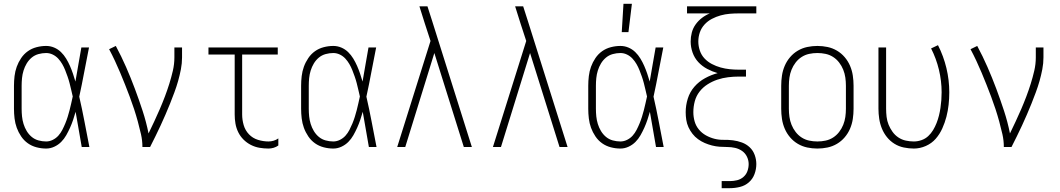

<svg xmlns="http://www.w3.org/2000/svg" viewBox="-20 -768 5540 1003"><path d="M221 8Q196 8 171 1.5Q146 -5 125.5 -19.5Q105 -34 90.5 -55.5Q76 -77 67.5 -100.5Q59 -124 56 -149.5Q53 -175 53 -200V-320Q53 -345 56 -370.5Q59 -396 67.5 -419.5Q76 -443 90.5 -464.5Q105 -486 125.5 -500.5Q146 -515 171 -521.5Q196 -528 221 -528Q243 -528 263 -519.5Q283 -511 298.5 -496Q314 -481 325.5 -462Q337 -443 345.5 -423.5Q354 -404 361 -383.5Q368 -363 374 -342Q382 -387 389.5 -431.5Q397 -476 405 -520H445Q432 -456 420 -391.5Q408 -327 394 -263Q409 -198 421.5 -132Q434 -66 447 0H407Q399 -46 391 -92Q383 -138 375 -184Q369 -163 362 -142Q355 -121 346 -101Q337 -81 326 -61.5Q315 -42 299.5 -26.5Q284 -11 263.5 -1.5Q243 8 221 8ZM221 -29Q239 -29 256 -37.5Q273 -46 285 -59.5Q297 -73 305.5 -89.5Q314 -106 321 -123Q328 -140 333.5 -157.5Q339 -175 343.5 -192.5Q348 -210 352 -228Q356 -246 360 -264Q356 -281 352 -298.5Q348 -316 343.5 -333.5Q339 -351 333 -368Q327 -385 320.5 -401.5Q314 -418 305 -433.5Q296 -449 284 -462Q272 -475 255.5 -483Q239 -491 221 -491Q201 -491 181 -485.5Q161 -480 145.5 -467Q130 -454 119.5 -436.5Q109 -419 103 -399.5Q97 -380 95 -360Q93 -340 93 -320V-200Q93 -180 95 -160Q97 -140 103 -120.5Q109 -101 119.5 -83.5Q130 -66 145.5 -53Q161 -40 181 -34.5Q201 -29 221 -29Z M724 0Q724 -34 716.5 -67Q709 -100 700 -133Q691 -166 680.5 -198Q670 -230 658 -262Q646 -294 633.5 -325.5Q621 -357 608 -388Q595 -419 580.5 -450Q566 -481 550 -511L585 -528Q614 -474 638.5 -418Q663 -362 684.5 -304.5Q706 -247 725 -189Q744 -131 756 -71Q771 -102 786 -134Q801 -166 815 -198.5Q829 -231 841.5 -264Q854 -297 864.5 -330.5Q875 -364 883 -398.5Q891 -433 891 -468V-520H931V-468Q931 -437 925 -406Q919 -375 910.5 -345Q902 -315 891 -285.5Q880 -256 868.5 -227Q857 -198 844.5 -169.5Q832 -141 819 -112.5Q806 -84 792 -56Q778 -28 764 0Z M1383 8Q1359 8 1335.5 4Q1312 0 1290.5 -11Q1269 -22 1252 -39Q1235 -56 1224.5 -77.5Q1214 -99 1210 -122.5Q1206 -146 1206 -170V-483H1069V-520H1431V-483H1245V-170Q1245 -142 1253 -114.5Q1261 -87 1280.5 -66.5Q1300 -46 1327.5 -37.5Q1355 -29 1383 -29Q1396 -29 1409.5 -33Q1423 -37 1434 -45V-8Q1423 0 1409.5 4Q1396 8 1383 8Z M1721 8Q1696 8 1671 1.5Q1646 -5 1625.5 -19.5Q1605 -34 1590.5 -55.5Q1576 -77 1567.5 -100.5Q1559 -124 1556 -149.5Q1553 -175 1553 -200V-320Q1553 -345 1556 -370.5Q1559 -396 1567.5 -419.5Q1576 -443 1590.5 -464.5Q1605 -486 1625.5 -500.5Q1646 -515 1671 -521.5Q1696 -528 1721 -528Q1743 -528 1763 -519.5Q1783 -511 1798.5 -496Q1814 -481 1825.5 -462Q1837 -443 1845.5 -423.5Q1854 -404 1861 -383.5Q1868 -363 1874 -342Q1882 -387 1889.5 -431.5Q1897 -476 1905 -520H1945Q1932 -456 1920 -391.5Q1908 -327 1894 -263Q1909 -198 1921.5 -132Q1934 -66 1947 0H1907Q1899 -46 1891 -92Q1883 -138 1875 -184Q1869 -163 1862 -142Q1855 -121 1846 -101Q1837 -81 1826 -61.5Q1815 -42 1799.5 -26.5Q1784 -11 1763.5 -1.5Q1743 8 1721 8ZM1721 -29Q1739 -29 1756 -37.5Q1773 -46 1785 -59.5Q1797 -73 1805.5 -89.5Q1814 -106 1821 -123Q1828 -140 1833.5 -157.5Q1839 -175 1843.5 -192.5Q1848 -210 1852 -228Q1856 -246 1860 -264Q1856 -281 1852 -298.5Q1848 -316 1843.5 -333.5Q1839 -351 1833 -368Q1827 -385 1820.5 -401.5Q1814 -418 1805 -433.5Q1796 -449 1784 -462Q1772 -475 1755.5 -483Q1739 -491 1721 -491Q1701 -491 1681 -485.5Q1661 -480 1645.5 -467Q1630 -454 1619.5 -436.5Q1609 -419 1603 -399.5Q1597 -380 1595 -360Q1593 -340 1593 -320V-200Q1593 -180 1595 -160Q1597 -140 1603 -120.5Q1609 -101 1619.5 -83.5Q1630 -66 1645.5 -53Q1661 -40 1681 -34.5Q1701 -29 1721 -29Z M2403 0 2249 -491 2097 0H2055L2229 -554L2199 -646Q2192 -668 2185 -690.5Q2178 -713 2171 -735H2213L2238 -657L2445 0Z M2903 0 2749 -491 2597 0H2555L2729 -554L2699 -646Q2692 -668 2685 -690.5Q2678 -713 2671 -735H2713L2738 -657L2945 0Z M3221 8Q3196 8 3171 1.5Q3146 -5 3125.5 -19.5Q3105 -34 3090.5 -55.5Q3076 -77 3067.5 -100.5Q3059 -124 3056 -149.5Q3053 -175 3053 -200V-320Q3053 -345 3056 -370.5Q3059 -396 3067.5 -419.5Q3076 -443 3090.5 -464.5Q3105 -486 3125.5 -500.5Q3146 -515 3171 -521.5Q3196 -528 3221 -528Q3243 -528 3263 -519.5Q3283 -511 3298.5 -496Q3314 -481 3325.5 -462Q3337 -443 3345.5 -423.5Q3354 -404 3361 -383.5Q3368 -363 3374 -342Q3382 -387 3389.5 -431.5Q3397 -476 3405 -520H3445Q3432 -456 3420 -391.5Q3408 -327 3394 -263Q3409 -198 3421.5 -132Q3434 -66 3447 0H3407Q3399 -46 3391 -92Q3383 -138 3375 -184Q3369 -163 3362 -142Q3355 -121 3346 -101Q3337 -81 3326 -61.5Q3315 -42 3299.5 -26.5Q3284 -11 3263.5 -1.5Q3243 8 3221 8ZM3221 -29Q3239 -29 3256 -37.5Q3273 -46 3285 -59.5Q3297 -73 3305.5 -89.5Q3314 -106 3321 -123Q3328 -140 3333.5 -157.5Q3339 -175 3343.5 -192.5Q3348 -210 3352 -228Q3356 -246 3360 -264Q3356 -281 3352 -298.5Q3348 -316 3343.5 -333.5Q3339 -351 3333 -368Q3327 -385 3320.5 -401.5Q3314 -418 3305 -433.5Q3296 -449 3284 -462Q3272 -475 3255.5 -483Q3239 -491 3221 -491Q3201 -491 3181 -485.5Q3161 -480 3145.5 -467Q3130 -454 3119.5 -436.5Q3109 -419 3103 -399.5Q3097 -380 3095 -360Q3093 -340 3093 -320V-200Q3093 -180 3095 -160Q3097 -140 3103 -120.5Q3109 -101 3119.5 -83.5Q3130 -66 3145.5 -53Q3161 -40 3181 -34.5Q3201 -29 3221 -29ZM3228 -600 3237 -748H3281L3263 -600Z M3750 215V178H3793Q3812 178 3830.5 173.5Q3849 169 3863.5 156.5Q3878 144 3884.5 126Q3891 108 3891 89Q3891 69 3882 50.5Q3873 32 3856.5 20.5Q3840 9 3820 4.5Q3800 0 3779.5 0Q3759 0 3739 -1.5Q3719 -3 3699.5 -8Q3680 -13 3661.5 -21Q3643 -29 3626.5 -41Q3610 -53 3597.5 -69Q3585 -85 3576.5 -103.5Q3568 -122 3565 -142Q3562 -162 3562 -182Q3562 -218 3573 -253Q3584 -288 3607.5 -315Q3631 -342 3663 -359.5Q3695 -377 3729 -386Q3701 -394 3674.5 -408Q3648 -422 3628 -443.5Q3608 -465 3598 -493.5Q3588 -522 3588 -551Q3588 -575 3594 -598Q3600 -621 3614 -640.5Q3628 -660 3647 -674.5Q3666 -689 3688 -698H3569V-735H3931V-698H3841Q3816 -698 3792 -696Q3768 -694 3744.5 -687.5Q3721 -681 3699 -669.5Q3677 -658 3660.5 -640Q3644 -622 3636 -599Q3628 -576 3628 -551Q3628 -527 3636 -503.5Q3644 -480 3660.5 -462.5Q3677 -445 3699 -433.5Q3721 -422 3744.5 -415.5Q3768 -409 3792 -406.5Q3816 -404 3841 -404H3877V-368H3841Q3812 -368 3783.5 -364.5Q3755 -361 3728 -352Q3701 -343 3676.5 -327.5Q3652 -312 3634.5 -289.5Q3617 -267 3609.5 -239Q3602 -211 3602 -182Q3602 -158 3608.5 -134.5Q3615 -111 3630.5 -92Q3646 -73 3667.5 -61Q3689 -49 3712.5 -43Q3736 -37 3760.5 -37.5Q3785 -38 3809 -35Q3833 -32 3856 -23.5Q3879 -15 3896.5 1.5Q3914 18 3922.5 41.5Q3931 65 3931 89Q3931 116 3921.5 141.5Q3912 167 3892 184.5Q3872 202 3845.5 208.5Q3819 215 3793 215Z M4250 8Q4223 8 4197 2.5Q4171 -3 4148 -16.5Q4125 -30 4107.5 -50.5Q4090 -71 4079.5 -95.5Q4069 -120 4065 -146.5Q4061 -173 4061 -200V-320Q4061 -347 4065 -373.5Q4069 -400 4079.5 -424.5Q4090 -449 4107.5 -469.5Q4125 -490 4148 -503.5Q4171 -517 4197 -522.5Q4223 -528 4250 -528Q4277 -528 4303 -522.5Q4329 -517 4352 -503.5Q4375 -490 4392.5 -469.5Q4410 -449 4420.5 -424.5Q4431 -400 4435 -373.5Q4439 -347 4439 -320V-200Q4439 -173 4435 -146.5Q4431 -120 4420.5 -95.5Q4410 -71 4392.5 -50.5Q4375 -30 4352 -16.5Q4329 -3 4303 2.5Q4277 8 4250 8ZM4250 -29Q4272 -29 4293 -33.5Q4314 -38 4332 -49.5Q4350 -61 4363.5 -78.5Q4377 -96 4385 -116Q4393 -136 4396 -157Q4399 -178 4399 -200V-320Q4399 -342 4396 -363Q4393 -384 4385 -404Q4377 -424 4363.5 -441.5Q4350 -459 4332 -470.5Q4314 -482 4293 -486.5Q4272 -491 4250 -491Q4228 -491 4207 -486.5Q4186 -482 4168 -470.5Q4150 -459 4136.5 -441.5Q4123 -424 4115 -404Q4107 -384 4104 -363Q4101 -342 4101 -320V-200Q4101 -178 4104 -157Q4107 -136 4115 -116Q4123 -96 4136.5 -78.5Q4150 -61 4168 -49.5Q4186 -38 4207 -33.5Q4228 -29 4250 -29Z M4754 8Q4728 8 4701.5 2.5Q4675 -3 4652.5 -17Q4630 -31 4613.5 -51.5Q4597 -72 4587 -96.5Q4577 -121 4573 -147.5Q4569 -174 4569 -200V-520H4609V-200Q4609 -179 4611.5 -157.5Q4614 -136 4622 -116.5Q4630 -97 4642.5 -79.5Q4655 -62 4673 -50Q4691 -38 4712 -33.5Q4733 -29 4754 -29Q4774 -29 4794 -36Q4814 -43 4829 -57Q4844 -71 4854.5 -88.5Q4865 -106 4872.5 -125Q4880 -144 4885 -164Q4890 -184 4893 -204.5Q4896 -225 4897.5 -245Q4899 -265 4899 -286Q4899 -345 4885 -403.5Q4871 -462 4844 -515L4880 -532Q4909 -475 4924 -412.5Q4939 -350 4939 -286Q4939 -253 4935.5 -221Q4932 -189 4924 -158Q4916 -127 4902.5 -97Q4889 -67 4868 -43Q4847 -19 4816.5 -5.5Q4786 8 4754 8Z M5224 0Q5224 -34 5216.5 -67Q5209 -100 5200 -133Q5191 -166 5180.5 -198Q5170 -230 5158 -262Q5146 -294 5133.5 -325.5Q5121 -357 5108 -388Q5095 -419 5080.5 -450Q5066 -481 5050 -511L5085 -528Q5114 -474 5138.5 -418Q5163 -362 5184.5 -304.5Q5206 -247 5225 -189Q5244 -131 5256 -71Q5271 -102 5286 -134Q5301 -166 5315 -198.5Q5329 -231 5341.5 -264Q5354 -297 5364.5 -330.5Q5375 -364 5383 -398.5Q5391 -433 5391 -468V-520H5431V-468Q5431 -437 5425 -406Q5419 -375 5410.5 -345Q5402 -315 5391 -285.5Q5380 -256 5368.5 -227Q5357 -198 5344.5 -169.5Q5332 -141 5319 -112.5Q5306 -84 5292 -56Q5278 -28 5264 0Z"/></svg>

Font: Iosevka Extralight
Style: Regular
Weight: 200
Monospace: yes
Designer: Belleve Invis
Foundry: Belleve Invis
Version: Version 32.0.1; ttfautohint (v1.8.4)